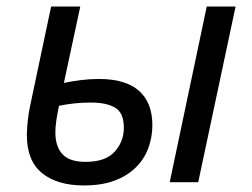

<svg xmlns="http://www.w3.org/2000/svg" viewBox="-20 -556 768 586"><path d="M62 -144Q62 -164 65 -190Q68 -216 73 -238L136 -536H225L175 -303Q199 -308 226.5 -311.5Q254 -315 282 -315Q363 -315 404 -279Q445 -243 445 -174Q445 -137 432.5 -103.5Q420 -70 394 -44.5Q368 -19 329 -4.5Q290 10 236 10Q155 10 108.5 -27.5Q62 -65 62 -144ZM498 0 611 -536H699L585 0ZM149 -152Q149 -109 170.5 -85.5Q192 -62 241 -62Q302 -62 330 -93Q358 -124 358 -166Q358 -211 332 -227Q306 -243 257 -243Q232 -243 207.5 -240.5Q183 -238 160 -233Q154 -204 151.5 -185.5Q149 -167 149 -152Z"/></svg>

Font: BC Sans
Style: Italic
Weight: 400
Italic angle: -12°
Designer: Monotype Design Team
Designer: Province of B.C.
Foundry: Monotype Imaging Inc.
Version: Version 2.000;GOOG;noto-source:20170915:90ef993387c0